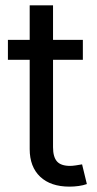

<svg xmlns="http://www.w3.org/2000/svg" viewBox="-20 -696 367 723"><path d="M292 -545.9V-470.7H9.8V-545.9ZM91.8 -675.8H179.7V-141.6Q179.7 -105 194.6 -88.1Q209.5 -71.3 244.1 -71.3Q252.4 -71.3 265.4 -73.2Q278.3 -75.2 289.1 -77.1L307.1 -2.9Q293.5 2 276.1 4.4Q258.8 6.8 241.7 6.8Q170.9 6.8 131.3 -30.5Q91.8 -67.9 91.8 -134.8Z"/></svg>

Font: Adwaita Sans
Style: Regular
Weight: 400
Designer: Rasmus Andersson
Foundry: rsms
Version: Version 4.001;git-9221beed3